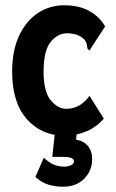

<svg xmlns="http://www.w3.org/2000/svg" viewBox="-20 -502 440 727"><path d="M226 12Q138 12 82 -50.5Q26 -113 26 -231Q26 -310 52 -366Q78 -422 122.5 -452Q167 -482 223 -482Q278 -482 317 -461Q356 -440 378 -402L324 -319L320 -311L312 -316Q310 -323 309 -332Q308 -341 299 -353Q286 -365 270 -370.5Q254 -376 234 -376Q199 -376 172 -343.5Q145 -311 145 -230Q145 -155 172 -122.5Q199 -90 231 -90Q255 -90 277 -101Q299 -112 319 -139L373 -53Q345 -20 305.5 -4Q266 12 226 12ZM218 205Q192 205 166 198Q140 191 114 168L146 95Q167 115 185.5 122Q204 129 225 129Q236 129 248 124Q260 119 260 109Q260 100 249.5 96Q239 92 224 92H178L188 0H271L268 27Q296 31 312.5 50.5Q329 70 329 100Q329 144 299 174.5Q269 205 218 205Z"/></svg>

Font: Inconsolata Condensed Black
Style: Regular
Weight: 900
Width: 3
Monospace: yes
Designer: Raph Levien, Cyreal, Brenton Simpson
Foundry: Raph Levien, Cyreal, Google
Version: Version 3.001; ttfautohint (v1.8.2.53-6de2)